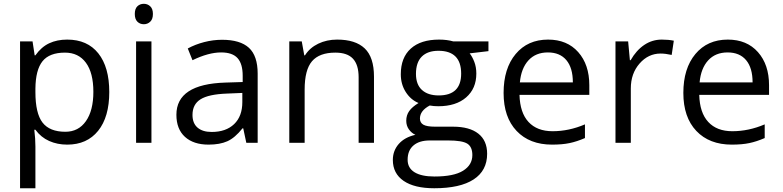

<svg xmlns="http://www.w3.org/2000/svg" viewBox="-20 -754 4134 1014"><path d="M335 9.8Q282.7 9.8 239.5 -9.5Q196.3 -28.8 167 -68.8H161.1Q167 -22 167 20V240.2H85.9V-535.2H151.9L163.1 -461.9H167Q198.2 -505.9 239.7 -525.4Q281.2 -544.9 335 -544.9Q441.4 -544.9 499.3 -472.2Q557.1 -399.4 557.1 -268.1Q557.1 -136.2 498.3 -63.2Q439.5 9.8 335 9.8ZM323.2 -476.1Q241.2 -476.1 204.6 -430.7Q168 -385.3 167 -286.1V-268.1Q167 -155.3 204.6 -106.7Q242.2 -58.1 325.2 -58.1Q394.5 -58.1 433.8 -114.3Q473.1 -170.4 473.1 -269Q473.1 -369.1 433.8 -422.6Q394.5 -476.1 323.2 -476.1Z M779.8 0H698.7V-535.2H779.8ZM691.9 -680.2Q691.9 -708 705.6 -720.9Q719.2 -733.9 739.7 -733.9Q759.3 -733.9 773.4 -720.7Q787.6 -707.5 787.6 -680.2Q787.6 -652.8 773.4 -639.4Q759.3 -626 739.7 -626Q719.2 -626 705.6 -639.4Q691.9 -652.8 691.9 -680.2Z M1280.8 0 1264.6 -76.2H1260.7Q1220.7 -25.9 1180.9 -8.1Q1141.1 9.8 1081.5 9.8Q1002 9.8 956.8 -31.2Q911.6 -72.3 911.6 -147.9Q911.6 -310.1 1170.9 -317.9L1261.7 -320.8V-354Q1261.7 -417 1234.6 -447Q1207.5 -477.1 1147.9 -477.1Q1081.1 -477.1 996.6 -436L971.7 -498Q1011.2 -519.5 1058.3 -531.7Q1105.5 -543.9 1152.8 -543.9Q1248.5 -543.9 1294.7 -501.5Q1340.8 -459 1340.8 -365.2V0ZM1097.7 -57.1Q1173.3 -57.1 1216.6 -98.6Q1259.8 -140.1 1259.8 -214.8V-263.2L1178.7 -259.8Q1082 -256.3 1039.3 -229.7Q996.6 -203.1 996.6 -147Q996.6 -103 1023.2 -80.1Q1049.8 -57.1 1097.7 -57.1Z M1874 0V-346.2Q1874 -411.6 1844.2 -443.8Q1814.5 -476.1 1751 -476.1Q1667 -476.1 1627.9 -430.7Q1588.9 -385.3 1588.9 -280.8V0H1507.8V-535.2H1573.7L1586.9 -461.9H1590.8Q1615.7 -501.5 1660.6 -523.2Q1705.6 -544.9 1760.7 -544.9Q1857.4 -544.9 1906.2 -498.3Q1955.1 -451.7 1955.1 -349.1V0Z M2559.6 -535.2V-483.9L2460.4 -472.2Q2474.1 -455.1 2484.9 -427.5Q2495.6 -399.9 2495.6 -365.2Q2495.6 -286.6 2441.9 -239.7Q2388.2 -192.9 2294.4 -192.9Q2270.5 -192.9 2249.5 -196.8Q2197.8 -169.4 2197.8 -127.9Q2197.8 -106 2215.8 -95.5Q2233.9 -85 2277.8 -85H2372.6Q2459.5 -85 2506.1 -48.3Q2552.7 -11.7 2552.7 58.1Q2552.7 147 2481.4 193.6Q2410.2 240.2 2273.4 240.2Q2168.5 240.2 2111.6 201.2Q2054.7 162.1 2054.7 90.8Q2054.7 42 2085.9 6.3Q2117.2 -29.3 2173.8 -42Q2153.3 -51.3 2139.4 -70.8Q2125.5 -90.3 2125.5 -116.2Q2125.5 -145.5 2141.1 -167.5Q2156.7 -189.5 2190.4 -210Q2148.9 -227.1 2122.8 -268.1Q2096.7 -309.1 2096.7 -361.8Q2096.7 -449.7 2149.4 -497.3Q2202.1 -544.9 2298.8 -544.9Q2340.8 -544.9 2374.5 -535.2ZM2132.8 89.8Q2132.8 133.3 2169.4 155.8Q2206.1 178.2 2274.4 178.2Q2376.5 178.2 2425.5 147.7Q2474.6 117.2 2474.6 64.9Q2474.6 21.5 2447.8 4.6Q2420.9 -12.2 2346.7 -12.2H2249.5Q2194.3 -12.2 2163.6 14.2Q2132.8 40.5 2132.8 89.8ZM2176.8 -363.8Q2176.8 -307.6 2208.5 -278.8Q2240.2 -250 2296.9 -250Q2415.5 -250 2415.5 -365.2Q2415.5 -485.8 2295.4 -485.8Q2238.3 -485.8 2207.5 -455.1Q2176.8 -424.3 2176.8 -363.8Z M2895.5 9.8Q2776.9 9.8 2708.3 -62.5Q2639.6 -134.8 2639.6 -263.2Q2639.6 -392.6 2703.4 -468.8Q2767.1 -544.9 2874.5 -544.9Q2975.1 -544.9 3033.7 -478.8Q3092.3 -412.6 3092.3 -304.2V-252.9H2723.6Q2726.1 -158.7 2771.2 -109.9Q2816.4 -61 2898.4 -61Q2984.9 -61 3069.3 -97.2V-24.9Q3026.4 -6.3 2988 1.7Q2949.7 9.8 2895.5 9.8ZM2873.5 -477.1Q2809.1 -477.1 2770.8 -435.1Q2732.4 -393.1 2725.6 -318.8H3005.4Q3005.4 -395.5 2971.2 -436.3Q2937 -477.1 2873.5 -477.1Z M3474.6 -544.9Q3510.3 -544.9 3538.6 -539.1L3527.3 -463.9Q3494.1 -471.2 3468.8 -471.2Q3403.8 -471.2 3357.7 -418.5Q3311.5 -365.7 3311.5 -287.1V0H3230.5V-535.2H3297.4L3306.6 -436H3310.5Q3340.3 -488.3 3382.3 -516.6Q3424.3 -544.9 3474.6 -544.9Z M3844.7 9.8Q3726.1 9.8 3657.5 -62.5Q3588.9 -134.8 3588.9 -263.2Q3588.9 -392.6 3652.6 -468.8Q3716.3 -544.9 3823.7 -544.9Q3924.3 -544.9 3982.9 -478.8Q4041.5 -412.6 4041.5 -304.2V-252.9H3672.9Q3675.3 -158.7 3720.5 -109.9Q3765.6 -61 3847.7 -61Q3934.1 -61 4018.6 -97.2V-24.9Q3975.6 -6.3 3937.3 1.7Q3898.9 9.8 3844.7 9.8ZM3822.8 -477.1Q3758.3 -477.1 3720 -435.1Q3681.6 -393.1 3674.8 -318.8H3954.6Q3954.6 -395.5 3920.4 -436.3Q3886.2 -477.1 3822.8 -477.1Z"/></svg>

Font: f02265186
Style: Regular
Weight: 400
Foundry: Ascender Corporation
Version: Version 1.10